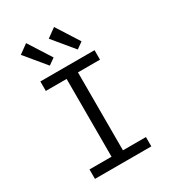

<svg xmlns="http://www.w3.org/2000/svg" viewBox="-202 -959 966 1071"><g transform="rotate(-30 281.5 -424.0)"><path d="M90 0V-61H232V-562H98V-623H447V-562H305V-60H453V0ZM188 -673 78 -806 136 -848 229 -702ZM368 -673 258 -806 316 -848 409 -702Z"/></g></svg>

Font: Inconsolata SemiExpanded Thin
Style: Regular
Weight: 100
Width: 6
Monospace: yes
Designer: Raph Levien, Cyreal, Brenton Simpson
Foundry: Raph Levien, Cyreal, Google
Version: Version 3.100; ttfautohint (v1.8.4.7-5d5b)